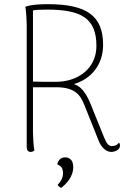

<svg xmlns="http://www.w3.org/2000/svg" viewBox="-20 -720 612 920"><path d="M550 -37C541 -22 524 -20 517 -20C502 -20 492 -29 479 -61L422 -202C402 -253 380 -303 334 -317C416 -341 474 -409 474 -505C474 -644 396 -700 209 -700C130 -700 104 -689 101 -687C106 -670 108 -609 108 -600V-14C109 0 115 8 127 8C136 8 141 4 145 0C140 -17 138 -78 138 -87V-302H249C355 -302 371 -250 391 -200L453 -45C466 -12 490 8 513 8C528 8 555 -1 555 -22C555 -27 554 -32 550 -37ZM138 -329V-670C150 -673 173 -674 206 -674C370 -674 442 -632 442 -500C442 -388 349 -328 249 -328C201 -328 166 -328 138 -329ZM292 34C265 34 255 58 255 68C270 74 282 84 282 109C282 130 274 147 256 166C259 171 264 177 274 180C321 142 331 106 331 81C331 41 307 34 292 34Z"/></svg>

Font: Arima Koshi Thin
Style: Regular
Weight: 250
Designer: Joana Correia and Natanael Gama
Foundry: NDISCOVER
Version: Version 1.019;PS 001.019;hotconv 1.0.88;makeotf.lib2.5.64775